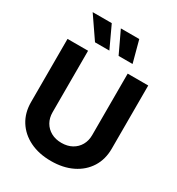

<svg xmlns="http://www.w3.org/2000/svg" viewBox="-223 -1096 1143 1242"><g transform="rotate(30 348.5 -474.5)"><path d="M496.3 -727.5H649.8V-255.5Q649.8 -175.8 612.1 -116Q574.4 -56.2 506.5 -22.9Q438.7 10.4 348.2 10.4Q257.8 10.4 190 -22.9Q122.2 -56.2 84.5 -116Q46.9 -175.8 46.9 -255.5V-727.5H200.4V-268.2Q200.4 -226.4 218.8 -194.1Q237.3 -161.8 270.6 -143.4Q303.8 -125 348.2 -125Q393 -125 426.2 -143.4Q459.4 -161.8 477.8 -194.1Q496.3 -226.4 496.3 -268.2ZM211.9 -797.3 101.2 -958.8H243.8L319.1 -797.3ZM388.1 -797.3 311.7 -958.8H449.2L492.4 -797.3Z"/></g></svg>

Font: Inter Tight
Style: Regular
Weight: 400
Designer: Rasmus Andersson
Foundry: rsms
Version: Version 3.002